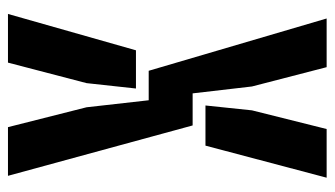

<svg xmlns="http://www.w3.org/2000/svg" viewBox="-199 -641 840 482"><g transform="rotate(90 221.0 -400.0)"><path d="M15 0 106.3 -321.3H202.2L188.7 -197.3L137.2 0ZM26.4 -800H148.6L197.1 -612.5L214.4 -463.6H294.9L421.4 0H299.2L249.3 -197.3L231.7 -353.3H157.7ZM244.8 -495.8 257 -612.5 303.9 -800H426.1L345.6 -495.8Z"/></g></svg>

Font: Big Shoulders Stencil Display SC Thin
Style: Regular
Weight: 100
Designer: Patric King
Foundry: XO Type Co
Version: Version 2.001